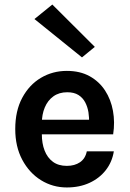

<svg xmlns="http://www.w3.org/2000/svg" viewBox="-20 -811 570 845"><path d="M274.1 14Q212.1 14 160.5 -17.9Q109 -49.8 78 -107.8Q47.1 -165.7 47.1 -243.1Q47.1 -323.1 77.8 -380.4Q108.5 -437.8 160 -468.4Q211.6 -499 274.1 -499Q332.2 -499 374.4 -475.7Q416.5 -452.3 442.4 -412.6Q468.2 -373 477.2 -323Q486.2 -273.1 478 -219.9H141.1V-284H394.6L371.6 -269Q373.1 -292.6 369.3 -316.5Q365.5 -340.4 355 -360.5Q344.4 -380.7 325.2 -392.9Q306 -405 276 -405Q240 -405 215 -387Q190 -369 177.1 -338.1Q164.1 -307.2 164.1 -268V-220.9Q164.1 -179.9 176.3 -148.5Q188.5 -117 212.8 -99Q237.1 -81 274.1 -81Q308.6 -81 332 -96.9Q355.5 -112.9 362 -144.9H481Q473.5 -98.1 445.7 -62.3Q417.8 -26.5 374 -6.3Q330.2 14 274.1 14ZM340.8 -558.4 131.6 -727.2 210.3 -791 397.3 -604.7Z"/></svg>

Font: Karla
Style: Regular
Weight: 400
Designer: Jonathan Pinhorn
Version: Version 2.004;gftools[0.9.33]